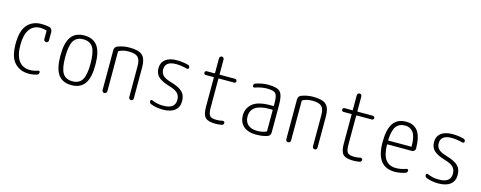

<svg xmlns="http://www.w3.org/2000/svg" viewBox="-30 -1350 5060 2019"><g transform="rotate(15 2500.0 -340.0)"><path d="M286.1 9.8Q190.4 9.8 131.3 -53.2Q72.3 -116.2 72.3 -259.8Q72.3 -402.3 129.4 -466.3Q186.5 -530.3 282.2 -530.3Q328.1 -530.3 369.1 -521.5Q383.8 -517.6 393.1 -504.4Q402.3 -491.2 402.3 -474.6V-382.8Q402.3 -372.1 395 -365.2Q387.7 -358.4 377.9 -358.4Q367.2 -358.4 359.4 -365.7Q351.6 -373 351.6 -382.8V-472.7Q351.6 -477.5 347.7 -478.5Q317.4 -487.3 284.2 -488.3Q207 -488.3 165.5 -430.7Q124 -373 124 -259.8Q124 -145.5 166.5 -88.4Q209 -31.2 288.1 -31.2Q333 -31.2 375 -46.9Q381.8 -49.8 388.2 -45.9Q394.5 -42 394.5 -34.2Q394.5 -10.7 374 -3.9Q332 9.8 286.1 9.8Z M855.5 -436Q823.2 -488.3 750 -488.3Q676.8 -488.3 644.5 -436Q612.3 -383.8 612.3 -259.8Q612.3 -135.7 644.5 -84Q676.8 -32.2 750 -32.2Q823.2 -32.2 855.5 -84Q887.7 -135.7 887.7 -259.8Q887.7 -383.8 855.5 -436ZM893.6 -54.7Q846.7 9.8 750 9.8Q653.3 9.8 606.4 -54.7Q559.6 -119.1 559.6 -260.3Q559.6 -401.4 606.4 -465.8Q653.3 -530.3 750 -530.3Q846.7 -530.3 893.6 -465.8Q940.4 -401.4 940.4 -260.3Q940.4 -119.1 893.6 -54.7Z M1082 -25.4V-458Q1082 -495.1 1115.2 -507.8Q1175.8 -530.3 1242.2 -530.3Q1342.8 -530.3 1382.3 -493.2Q1421.9 -456.1 1421.9 -365.2V-25.4Q1421.9 -14.6 1415 -7.3Q1408.2 0 1398.4 0Q1387.7 0 1379.9 -7.3Q1372.1 -14.6 1372.1 -25.4V-365.2Q1372.1 -433.6 1343.8 -460.9Q1315.4 -488.3 1242.2 -488.3Q1182.6 -488.3 1137.7 -463.9Q1133.8 -460.9 1133.8 -456.1V-25.4Q1133.8 -15.6 1126.5 -7.8Q1119.1 0 1107.9 0Q1096.7 0 1089.4 -7.3Q1082 -14.6 1082 -25.4Z M1746.1 -248Q1661.1 -273.4 1625.5 -308.1Q1589.8 -342.8 1589.8 -400.4Q1589.8 -461.9 1633.3 -496.1Q1676.8 -530.3 1757.8 -530.3Q1823.2 -530.3 1878.9 -514.6Q1900.4 -509.8 1900.4 -487.3Q1900.4 -479.5 1894 -474.6Q1887.7 -469.7 1879.9 -471.7Q1819.3 -488.3 1759.8 -489.3Q1640.6 -489.3 1640.6 -400.4Q1640.6 -361.3 1665 -335.9Q1689.5 -310.5 1753.9 -292Q1846.7 -264.6 1883.3 -228.5Q1919.9 -192.4 1919.9 -127.9Q1919.9 -61.5 1874.5 -25.9Q1829.1 9.8 1745.1 9.8Q1675.8 9.8 1616.2 -12.7Q1594.7 -20.5 1594.7 -43.9Q1594.7 -51.8 1601.6 -55.7Q1608.4 -59.6 1615.2 -56.6Q1674.8 -30.3 1740.2 -31.2Q1868.2 -31.2 1868.2 -127.9Q1868.2 -173.8 1841.3 -201.2Q1814.5 -228.5 1746.1 -248Z M2087.9 -459Q2080.1 -459 2074.2 -464.8Q2068.4 -470.7 2068.4 -479Q2068.4 -487.3 2074.2 -493.7Q2080.1 -500 2087.9 -500H2172.9Q2177.7 -500 2177.7 -504.9V-664.1Q2177.7 -674.8 2185.5 -682.6Q2193.4 -690.4 2203.1 -690.4Q2212.9 -690.4 2220.2 -682.6Q2227.5 -674.8 2227.5 -664.1V-504.9Q2227.5 -500 2233.4 -500H2397.5Q2405.3 -500 2411.6 -493.7Q2418 -487.3 2418 -479Q2418 -470.7 2411.6 -464.8Q2405.3 -459 2397.5 -459H2233.4Q2228.5 -459 2227.5 -454.1V-139.6Q2227.5 -74.2 2246.1 -53.2Q2264.6 -32.2 2322.3 -32.2Q2351.6 -32.2 2384.8 -40Q2392.6 -42 2400.4 -36.6Q2408.2 -31.2 2408.2 -23.4Q2408.2 -13.7 2402.3 -5.4Q2396.5 2.9 2385.7 3.9Q2352.5 9.8 2318.4 9.8Q2238.3 9.8 2208 -21Q2177.7 -51.8 2177.7 -134.8V-454.1Q2177.7 -459 2172.9 -459Z M2828.1 -288.1Q2626 -288.1 2626 -152.3Q2626 -94.7 2661.6 -63Q2697.3 -31.2 2761.7 -31.2Q2816.4 -31.2 2859.4 -49.8Q2864.3 -51.8 2864.3 -56.6V-283.2Q2864.3 -288.1 2859.4 -288.1ZM2761.7 9.8Q2672.9 9.8 2624 -32.7Q2575.2 -75.2 2575.2 -151.9Q2575.2 -228.5 2633.8 -278.3Q2692.4 -328.1 2828.1 -328.1H2859.4Q2864.3 -328.1 2864.3 -332V-365.2Q2864.3 -441.4 2842.8 -464.8Q2821.3 -488.3 2752 -488.3Q2686.5 -488.3 2618.2 -463.9Q2610.4 -461.9 2604 -465.8Q2597.7 -469.7 2597.7 -477.5Q2597.7 -502 2618.2 -507.8Q2686.5 -530.3 2752 -530.3Q2848.6 -530.3 2881.8 -495.6Q2915 -460.9 2915 -355.5V-56.6Q2915 -18.6 2881.8 -7.8Q2831.1 9.8 2761.7 9.8Z M3082 -25.4V-458Q3082 -495.1 3115.2 -507.8Q3175.8 -530.3 3242.2 -530.3Q3342.8 -530.3 3382.3 -493.2Q3421.9 -456.1 3421.9 -365.2V-25.4Q3421.9 -14.6 3415 -7.3Q3408.2 0 3398.4 0Q3387.7 0 3379.9 -7.3Q3372.1 -14.6 3372.1 -25.4V-365.2Q3372.1 -433.6 3343.8 -460.9Q3315.4 -488.3 3242.2 -488.3Q3182.6 -488.3 3137.7 -463.9Q3133.8 -460.9 3133.8 -456.1V-25.4Q3133.8 -15.6 3126.5 -7.8Q3119.1 0 3107.9 0Q3096.7 0 3089.4 -7.3Q3082 -14.6 3082 -25.4Z M3587.9 -459Q3580.1 -459 3574.2 -464.8Q3568.4 -470.7 3568.4 -479Q3568.4 -487.3 3574.2 -493.7Q3580.1 -500 3587.9 -500H3672.9Q3677.7 -500 3677.7 -504.9V-664.1Q3677.7 -674.8 3685.5 -682.6Q3693.4 -690.4 3703.1 -690.4Q3712.9 -690.4 3720.2 -682.6Q3727.5 -674.8 3727.5 -664.1V-504.9Q3727.5 -500 3733.4 -500H3897.5Q3905.3 -500 3911.6 -493.7Q3918 -487.3 3918 -479Q3918 -470.7 3911.6 -464.8Q3905.3 -459 3897.5 -459H3733.4Q3728.5 -459 3727.5 -454.1V-139.6Q3727.5 -74.2 3746.1 -53.2Q3764.6 -32.2 3822.3 -32.2Q3851.6 -32.2 3884.8 -40Q3892.6 -42 3900.4 -36.6Q3908.2 -31.2 3908.2 -23.4Q3908.2 -13.7 3902.3 -5.4Q3896.5 2.9 3885.7 3.9Q3852.5 9.8 3818.4 9.8Q3738.3 9.8 3708 -21Q3677.7 -51.8 3677.7 -134.8V-454.1Q3677.7 -459 3672.9 -459Z M4253.9 -488.3Q4187.5 -488.3 4155.3 -443.8Q4123 -399.4 4119.1 -294.9Q4119.1 -290 4124 -290H4370.1Q4375 -290 4375 -295.9Q4373 -404.3 4340.8 -446.3Q4308.6 -488.3 4253.9 -488.3ZM4268.6 9.8Q4066.4 9.8 4067.4 -259.8Q4067.4 -399.4 4113.3 -464.8Q4159.2 -530.3 4253.9 -530.3Q4338.9 -530.3 4381.3 -471.7Q4423.8 -413.1 4425.8 -285.2Q4425.8 -270.5 4415.5 -259.8Q4405.3 -249 4389.6 -249H4124Q4119.1 -249 4119.1 -244.1Q4122.1 -132.8 4159.7 -82Q4197.3 -31.2 4271.5 -31.2Q4326.2 -31.2 4382.8 -51.8Q4390.6 -54.7 4397.5 -50.8Q4404.3 -46.9 4404.3 -39.1Q4404.3 -14.6 4382.8 -8.8Q4325.2 9.8 4268.6 9.8Z M4746.1 -248Q4661.1 -273.4 4625.5 -308.1Q4589.8 -342.8 4589.8 -400.4Q4589.8 -461.9 4633.3 -496.1Q4676.8 -530.3 4757.8 -530.3Q4823.2 -530.3 4878.9 -514.6Q4900.4 -509.8 4900.4 -487.3Q4900.4 -479.5 4894 -474.6Q4887.7 -469.7 4879.9 -471.7Q4819.3 -488.3 4759.8 -489.3Q4640.6 -489.3 4640.6 -400.4Q4640.6 -361.3 4665 -335.9Q4689.5 -310.5 4753.9 -292Q4846.7 -264.6 4883.3 -228.5Q4919.9 -192.4 4919.9 -127.9Q4919.9 -61.5 4874.5 -25.9Q4829.1 9.8 4745.1 9.8Q4675.8 9.8 4616.2 -12.7Q4594.7 -20.5 4594.7 -43.9Q4594.7 -51.8 4601.6 -55.7Q4608.4 -59.6 4615.2 -56.6Q4674.8 -30.3 4740.2 -31.2Q4868.2 -31.2 4868.2 -127.9Q4868.2 -173.8 4841.3 -201.2Q4814.5 -228.5 4746.1 -248Z"/></g></svg>

Font: Rounded-L Mgen+ 1mn light
Style: Regular
Weight: 200
Designer: [Source Han Sans]
Ryoko NISHIZUKA  (kana & ideographs); Paul D. Hunt (Latin, Greek & Cyrillic); Wenlong ZHANG  (bopomofo
Version: Version 1.059.20150602